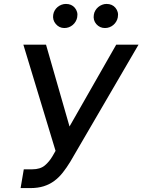

<svg xmlns="http://www.w3.org/2000/svg" viewBox="-20 -957 732 987"><path d="M102.3 -86.6H145.6Q187.1 -86.6 210.9 -106.9Q233.7 -126.1 250.7 -155.5L265.6 -181.5L100.1 -727.3H216.6L337.4 -306.8L577.4 -727.3H692.1L341.6 -126.1Q322.8 -95.2 302.9 -70Q283 -44.7 259.1 -27Q235.1 -9.2 204.9 0.4Q174.7 9.9 135.3 9.9H85.9ZM462.4 -881.4Q464.1 -893.1 470.2 -903.2Q476.2 -913.4 485.1 -920.8Q494 -928.3 505 -932.5Q516 -936.8 527.7 -936.8Q556.8 -936.8 573.5 -916.9Q581.7 -907 585 -894.9Q588.4 -882.8 585.6 -867.9Q583.5 -856.2 577.4 -846.1Q571.4 -835.9 562.5 -828.5Q553.6 -821 542.6 -816.9Q531.6 -812.9 519.5 -812.9Q492.9 -812.9 475.1 -833.1Q457.7 -853.3 462.4 -881.4ZM253.6 -881.4Q255.3 -893.1 261.2 -903.2Q267 -913.4 275.9 -920.8Q284.8 -928.3 295.8 -932.5Q306.8 -936.8 318.9 -936.8Q348 -936.8 364.7 -916.9Q372.9 -907 376.2 -894.9Q379.6 -882.8 376.8 -867.9Q374.6 -856.2 368.6 -846.1Q362.6 -835.9 353.7 -828.5Q344.8 -821 333.8 -816.9Q322.8 -812.9 310.7 -812.9Q284.4 -812.9 266.7 -833.8Q249.3 -854.4 253.6 -881.4Z"/></svg>

Font: Inter P Medium
Style: Italic
Weight: 500
Italic angle: 9.39999°
Designer: Rasmus Andersson
Foundry: rsms
Version: Version 3.018;git-588b23468